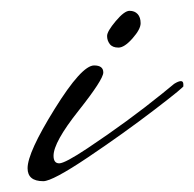

<svg xmlns="http://www.w3.org/2000/svg" viewBox="-20 -322 359 355"><path d="M219.5 -302Q229 -302 234.5 -296Q240 -290 240 -279Q240 -268 225 -251Q210 -234 199 -234Q188 -234 183 -240.5Q178 -247 178 -255.5Q178 -264 194 -283Q210 -302 219.5 -302ZM302 -167Q310 -172 314.5 -172Q319 -172 319 -166V-163Q323 -163 265.5 -119Q208 -75 142.5 -31Q77 13 60 13Q31 13 31 -11Q31 -40 81 -120.5Q131 -201 154 -201Q171 -201 171 -188Q171 -175 125 -117Q79 -59 79 -34Q79 -20 89.5 -20Q100 -20 142 -48Q217 -98 280 -149Z"/></svg>

Font: Mrs Saint Delafield
Style: Regular
Weight: 400
Designer: Alejandro Paul
Foundry: Alejandro Paul
Version: Version 1.001